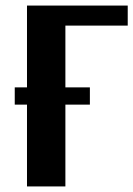

<svg xmlns="http://www.w3.org/2000/svg" viewBox="-20 -670 479 690"><path d="M77 0V-650H439V-578H215V0ZM303 -356V-294H33V-356Z"/></svg>

Font: Arsenal SC
Style: Bold
Weight: 700
Designer: Andrij Shevchenko
Foundry: Stairsfor
Version: Version 2.001; ttfautohint (v1.8.4.7-5d5b)